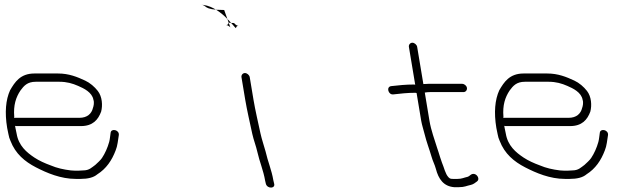

<svg xmlns="http://www.w3.org/2000/svg" viewBox="-20 -790 2751 836"><path d="M42 -276C42.3 -278.7 42.3 -280.7 42 -282C37.9 -331.8 49.2 -366.3 69.1 -396C84 -416.1 98.7 -434 135.7 -434H238.7C271 -434 295.8 -426.7 320.2 -416C344.8 -405.3 381.3 -388.3 386.9 -355C390.9 -344 387.8 -327.9 384.7 -320C378.9 -295.1 359.9 -277 325.9 -277H45.9C45.2 -277 43.9 -276.7 42 -276ZM45.7 -242C47.8 -241.3 49.9 -241 51.9 -241H331.9C384.4 -241 407.3 -268.7 420.4 -304C427.5 -331 425.3 -369 405.9 -394C391.8 -412.1 371.7 -429.4 350.9 -439C316.1 -455.1 280.3 -470 232.7 -470H129.7C68.4 -470 44.5 -432.4 23.9 -397C5 -355.7 0 -300.5 11.2 -233C12.6 -224.3 14.5 -215.3 16.7 -206C18.5 -195.3 21.4 -185.7 25.5 -177C47.2 -120.1 88.2 -86.4 136.3 -61.5C184.2 -36.8 244.3 -11 310.2 -11H330.2C362.7 -11 387.5 -17 403.8 -31C442.8 -55.6 467.2 -91.9 483.5 -135C492 -155.3 493.5 -178.7 497.4 -202C500.1 -224.9 464.1 -232.6 461.7 -212C459.7 -200.1 458.8 -184.5 455.4 -172C448.4 -147 437.4 -122 424 -102C418.7 -93.6 402.9 -79.1 395 -72C379.2 -60.8 368.9 -48 342 -48C336.8 -47.3 330.8 -47 324.2 -47H304.2C298.2 -47 292.8 -47.3 288 -48C256.4 -51.9 227.8 -58.2 200.3 -70C175.4 -79 150 -90.5 129.7 -104C95.9 -126.5 61.1 -155.5 52.4 -208C50.3 -216.7 48.5 -225 47.2 -233Z M1031.4 -454 1047.7 -356C1055.5 -309.5 1068.5 -253.8 1078.5 -207C1084.1 -181.2 1094.9 -154 1100.7 -128C1110 -86 1127.1 -47.3 1134.5 -3L1137.8 11C1144.7 33.2 1180.5 31.6 1173.5 9L1170.2 -5C1162.7 -49.8 1146.1 -86.8 1136.2 -131C1129.5 -155.4 1119.8 -183.2 1114.2 -209C1104.4 -254.8 1091.4 -309.8 1083.7 -356L1067.4 -454C1065.9 -463.2 1055.6 -472 1046.4 -472C1037.2 -472 1029.9 -463.2 1031.4 -454ZM983.5 -669.5C985.3 -669.5 974.3 -680.9 963.8 -680.9C975.2 -680.9 975.2 -691.2 975.2 -691.2C981.5 -691.2 989.8 -689.5 1000 -689.5C998.1 -689.5 1009.4 -677.4 1018.6 -677.4C1007.6 -677.4 1007.6 -667.5 1007.6 -667.5C1001.1 -667.5 936.1 -769.5 851.1 -769.5C886.1 -769.5 856.1 -746.5 956.1 -746.5Z M2013.1 -407.5C2011.5 -417.2 2001.7 -425 1992.2 -425H1845.2C1837.9 -425 1830.6 -424.7 1823.4 -424L1796.4 -586C1794.9 -595.2 1784.6 -604 1775.4 -604C1766.2 -604 1758.9 -595.2 1760.4 -586L1787.9 -421C1786.6 -421 1785.2 -421.3 1783.7 -422C1746 -422 1715.6 -418.7 1682.9 -415C1660.3 -411.7 1670.7 -375.8 1692.9 -379C1724.2 -382.5 1753.3 -386 1788.7 -386C1790.8 -385.3 1792.6 -385 1793.9 -385L1814 -264C1817.1 -245.9 1824.3 -224.2 1828.5 -207C1837.3 -170.9 1849.3 -141 1859.2 -107C1864.2 -88.8 1873 -73.1 1877.8 -55C1889.4 -10.2 1911.4 21.2 1957.2 25H1978.2C2003.2 25 2010.4 19.2 2030.5 15C2042.4 12.1 2048.8 5.7 2057 0C2069.7 -8.8 2059.8 -29.6 2045.1 -32.5C2031 -35.2 2026.5 -23.2 2015.7 -20C2000.3 -16.8 1991.1 -11 1972.2 -11H1953.2C1943.2 -11 1938.7 -11.8 1933 -18C1918.6 -32.9 1913.7 -60.7 1904.3 -82C1898.1 -98.2 1894.7 -112 1889 -129L1884 -144C1872.7 -180.6 1856.9 -222.5 1850 -264L1829.6 -387C1837.3 -388.3 1844.9 -389 1852.2 -389H1998.2C2007.7 -389 2014.7 -397.9 2013.1 -407.5Z M2172 -276C2172.3 -278.7 2172.3 -280.7 2172 -282C2167.9 -331.8 2179.2 -366.3 2199.1 -396C2214 -416.1 2228.7 -434 2265.7 -434H2368.7C2401 -434 2425.8 -426.7 2450.2 -416C2474.8 -405.3 2511.3 -388.3 2516.9 -355C2520.9 -344 2517.8 -327.9 2514.7 -320C2508.9 -295.1 2489.9 -277 2455.9 -277H2175.9C2175.2 -277 2173.9 -276.7 2172 -276ZM2175.7 -242C2177.8 -241.3 2179.9 -241 2181.9 -241H2461.9C2514.4 -241 2537.3 -268.7 2550.4 -304C2557.5 -331 2555.3 -369 2535.9 -394C2521.8 -412.1 2501.7 -429.4 2480.9 -439C2446.1 -455.1 2410.3 -470 2362.7 -470H2259.7C2198.4 -470 2174.5 -432.4 2153.9 -397C2135 -355.7 2130 -300.5 2141.2 -233C2142.6 -224.3 2144.5 -215.3 2146.7 -206C2148.5 -195.3 2151.4 -185.7 2155.5 -177C2177.2 -120.1 2218.2 -86.4 2266.3 -61.5C2314.2 -36.8 2374.3 -11 2440.2 -11H2460.2C2492.7 -11 2517.5 -17 2533.8 -31C2572.8 -55.6 2597.2 -91.9 2613.5 -135C2622 -155.3 2623.5 -178.7 2627.4 -202C2630.1 -224.9 2594.1 -232.6 2591.7 -212C2589.7 -200.1 2588.8 -184.5 2585.4 -172C2578.4 -147 2567.4 -122 2554 -102C2548.7 -93.6 2532.9 -79.1 2525 -72C2509.2 -60.8 2498.9 -48 2472 -48C2466.8 -47.3 2460.8 -47 2454.2 -47H2434.2C2428.2 -47 2422.8 -47.3 2418 -48C2386.4 -51.9 2357.8 -58.2 2330.3 -70C2305.4 -79 2280 -90.5 2259.7 -104C2225.9 -126.5 2191.1 -155.5 2182.4 -208C2180.3 -216.7 2178.5 -225 2177.2 -233Z"/></svg>

Font: CiSf OpenHand
Style: OpObl
Weight: 400
Foundry: Cannot Into Space Fonts
Version: Version 0.7892